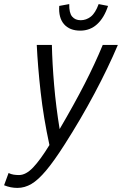

<svg xmlns="http://www.w3.org/2000/svg" viewBox="-64 -913 597 940"><path d="M21 7Q-12 7 -44 -6L-22 -66Q-10 -60 2.5 -58Q15 -56 29 -56Q63 -56 98.5 -93.5Q134 -131 178 -203Q149 -337 135 -462Q121 -587 116 -693H190Q192 -602 201 -496.5Q210 -391 228 -281Q300 -404 350.5 -502.5Q401 -601 439 -693H513Q466 -582 399 -456Q332 -330 252 -205Q201 -125 162 -78.5Q123 -32 90 -12.5Q57 7 21 7ZM329 -763Q277 -763 249.5 -794.5Q222 -826 226 -884L275 -893Q274 -850 289 -832Q304 -814 331 -814Q358 -814 380.5 -831.5Q403 -849 419 -893L465 -884Q446 -826 411.5 -794.5Q377 -763 329 -763Z"/></svg>

Font: Ubuntu Sans Condensed
Style: Italic
Weight: 400
Width: 3
Italic angle: -13.5°
Designer: Dalton Maag Ltd
Foundry: Dalton Maag Ltd
Version: Version 1.006; ttfautohint (v1.8.4.7-5d5b)